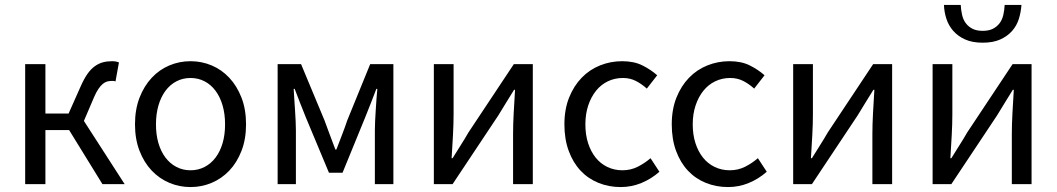

<svg xmlns="http://www.w3.org/2000/svg" viewBox="-20 -746 4282 778"><path d="M82 0V-486H164V-286H258L306 -394Q320 -426 334 -446Q348 -466 364 -477.5Q380 -489 397 -493.5Q414 -498 434 -498Q450 -498 462 -493L448 -416Q443 -418 440 -418Q437 -418 432 -418Q422 -418 413.5 -415.5Q405 -413 396.5 -406Q388 -399 379 -386Q370 -373 361 -352L320 -256L485 0H395L260 -219H164V0Z M752 12Q707 12 666.5 -5Q626 -22 595 -54.5Q564 -87 545.5 -134.5Q527 -182 527 -242Q527 -303 545.5 -350.5Q564 -398 595 -431Q626 -464 666.5 -481Q707 -498 752 -498Q797 -498 837.5 -481Q878 -464 909 -431Q940 -398 958.5 -350.5Q977 -303 977 -242Q977 -182 958.5 -134.5Q940 -87 909 -54.5Q878 -22 837.5 -5Q797 12 752 12ZM752 -56Q783 -56 809 -69.5Q835 -83 853.5 -107.5Q872 -132 882 -166Q892 -200 892 -242Q892 -284 882 -318.5Q872 -353 853.5 -378Q835 -403 809 -416.5Q783 -430 752 -430Q721 -430 695 -416.5Q669 -403 650.5 -378Q632 -353 622 -318.5Q612 -284 612 -242Q612 -200 622 -166Q632 -132 650.5 -107.5Q669 -83 695 -69.5Q721 -56 752 -56Z M1105 0V-486H1200L1295 -258Q1306 -228 1317 -198.5Q1328 -169 1339 -140H1343Q1354 -169 1365.5 -198.5Q1377 -228 1387 -258L1480 -486H1574V0H1499V-218Q1499 -234 1500 -255.5Q1501 -277 1502.5 -299.5Q1504 -322 1505.5 -344.5Q1507 -367 1509 -386H1505Q1494 -357 1482.5 -327.5Q1471 -298 1460 -271L1368 -46H1313L1219 -271Q1208 -298 1196.5 -327.5Q1185 -357 1174 -386H1170Q1171 -367 1172.5 -344.5Q1174 -322 1175.5 -299.5Q1177 -277 1178 -255.5Q1179 -234 1179 -218V0Z M1738 0V-486H1818V-284Q1818 -245 1815.5 -198.5Q1813 -152 1810 -105H1814Q1828 -128 1846.5 -157Q1865 -186 1878 -209L2062 -486H2139V0H2059V-202Q2059 -241 2061.5 -287.5Q2064 -334 2067 -382H2063Q2049 -359 2030.5 -329.5Q2012 -300 1999 -278L1814 0Z M2495 12Q2447 12 2405 -5Q2363 -22 2332.5 -54.5Q2302 -87 2284.5 -134.5Q2267 -182 2267 -242Q2267 -303 2286 -350.5Q2305 -398 2337 -431Q2369 -464 2411.5 -481Q2454 -498 2501 -498Q2549 -498 2583 -481Q2617 -464 2643 -441L2601 -387Q2580 -406 2556.5 -418Q2533 -430 2504 -430Q2471 -430 2443 -416.5Q2415 -403 2395 -378Q2375 -353 2363.5 -318.5Q2352 -284 2352 -242Q2352 -200 2363 -166Q2374 -132 2393.5 -107.5Q2413 -83 2441 -69.5Q2469 -56 2502 -56Q2536 -56 2564.5 -70.5Q2593 -85 2616 -105L2652 -50Q2619 -21 2579 -4.5Q2539 12 2495 12Z M2930 12Q2882 12 2840 -5Q2798 -22 2767.5 -54.5Q2737 -87 2719.5 -134.5Q2702 -182 2702 -242Q2702 -303 2721 -350.5Q2740 -398 2772 -431Q2804 -464 2846.5 -481Q2889 -498 2936 -498Q2984 -498 3018 -481Q3052 -464 3078 -441L3036 -387Q3015 -406 2991.5 -418Q2968 -430 2939 -430Q2906 -430 2878 -416.5Q2850 -403 2830 -378Q2810 -353 2798.5 -318.5Q2787 -284 2787 -242Q2787 -200 2798 -166Q2809 -132 2828.5 -107.5Q2848 -83 2876 -69.5Q2904 -56 2937 -56Q2971 -56 2999.5 -70.5Q3028 -85 3051 -105L3087 -50Q3054 -21 3014 -4.5Q2974 12 2930 12Z M3194 0V-486H3274V-284Q3274 -245 3271.5 -198.5Q3269 -152 3266 -105H3270Q3284 -128 3302.5 -157Q3321 -186 3334 -209L3518 -486H3595V0H3515V-202Q3515 -241 3517.5 -287.5Q3520 -334 3523 -382H3519Q3505 -359 3486.5 -329.5Q3468 -300 3455 -278L3270 0Z M3759 0V-486H3839V-284Q3839 -245 3836.5 -198.5Q3834 -152 3831 -105H3835Q3849 -128 3867.5 -157Q3886 -186 3899 -209L4083 -486H4160V0H4080V-202Q4080 -241 4082.5 -287.5Q4085 -334 4088 -382H4084Q4070 -359 4051.5 -329.5Q4033 -300 4020 -278L3835 0ZM3962 -573Q3920 -573 3891 -586Q3862 -599 3843 -620.5Q3824 -642 3815 -669.5Q3806 -697 3805 -726H3873Q3874 -705 3878.5 -685.5Q3883 -666 3893.5 -652Q3904 -638 3920.5 -629.5Q3937 -621 3962 -621Q3987 -621 4003.5 -629.5Q4020 -638 4030.5 -652Q4041 -666 4045.5 -685.5Q4050 -705 4051 -726H4119Q4117 -697 4108.5 -669.5Q4100 -642 4081 -620.5Q4062 -599 4033 -586Q4004 -573 3962 -573Z"/></svg>

Font: Processing Sans Pro
Style: Regular
Weight: 400
Designer: Paul D. Hunt
Foundry: Adobe Systems Incorporated
Version: Version 2.020;PS 2.000;hotconv 1.0.86;makeotf.lib2.5.63406